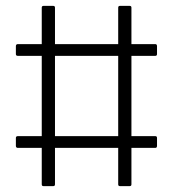

<svg xmlns="http://www.w3.org/2000/svg" viewBox="-20 -633 589 653"><path d="M128 0Q122 0 122 -6V-130H41Q34 -130 34 -137V-164Q34 -170 41 -170H122V-443H41Q34 -443 34 -449V-476Q34 -483 41 -483H122V-607Q122 -613 128 -613H161Q167 -613 167 -607V-483H382V-607Q382 -613 388 -613H421Q427 -613 427 -607V-483H508Q514 -483 514 -476V-449Q514 -443 508 -443H427V-170H508Q514 -170 514 -164V-137Q514 -130 508 -130H427V-6Q427 0 421 0H388Q382 0 382 -6V-130H167V-6Q167 0 161 0ZM167 -170H382V-443H167Z"/></svg>

Font: Sofia Sans Semi Condensed Light
Style: Regular
Weight: 300
Designer: Botio Nikoltchev, Ani Petrova
Foundry: lettersoup
Version: Version 4.100; ttfautohint (v1.8.4.7-5d5b)